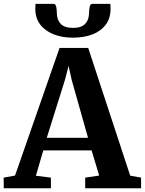

<svg xmlns="http://www.w3.org/2000/svg" viewBox="-36 -1002 772 1022"><path d="M44 -67.5 281 -747H433.5L657 -67L715 -56.5V0H417.5V-56.5L492 -67.5L451.5 -201.5H194.5L155 -66.5L235 -56.5V0H-16L-16.5 -56.5ZM432.5 -268.5 345.5 -577 329 -651 309.5 -576 213 -268.5ZM249 -981.5Q260.5 -981.5 263.5 -964.8Q266.5 -948 266.5 -933.5Q266.5 -897 287 -875.2Q307.5 -853.5 352.5 -853.5Q397 -853.5 417.5 -875.2Q438 -897 438 -933.5Q438 -948 441.2 -964.8Q444.5 -981.5 455 -981.5H551.5Q552 -975 552.2 -968.2Q552.5 -961.5 552.5 -954.5Q552.5 -905 527 -870.8Q501.5 -836.5 456.5 -819Q411.5 -801.5 352 -801.5Q295 -801.5 249.8 -819.2Q204.5 -837 178.2 -871.2Q152 -905.5 152 -954.5Q152 -961.5 152.5 -968.2Q153 -975 153 -981.5Z"/></svg>

Font: Merriweather 28pt
Style: Bold
Weight: 700
Version: Version 2.100